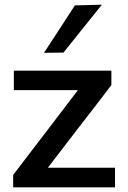

<svg xmlns="http://www.w3.org/2000/svg" viewBox="-20 -798 544 818"><path d="M36 0V-52.5Q76.5 -105.5 115.2 -156.2Q154 -207 188.5 -252L312 -414H39V-497H454.5V-435.5Q426.5 -399 386.8 -347Q347 -295 311 -249L184 -83.5H470V0ZM167.5 -573Q200.5 -623.5 233.5 -674.2Q266.5 -725 299 -775L414 -778Q372 -725.5 331.2 -674.8Q290.5 -624 250.5 -574Z"/></svg>

Font: Commissioner Medium
Style: Regular
Weight: 500
Designer: Kostas Bartsokas
Foundry: Kostas Bartsokas
Version: Version 1.000; ttfautohint (v1.8.3)